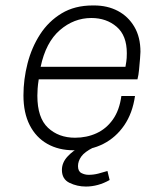

<svg xmlns="http://www.w3.org/2000/svg" viewBox="-20 -541 596 704"><path d="M250 10Q195 10 153.5 -13.5Q112 -37 89 -82Q66 -127 66 -191Q66 -250 81 -308.5Q96 -367 127 -415Q158 -463 206 -492Q254 -521 320 -521H325Q374 -521 412 -501Q450 -481 472.5 -443Q495 -405 495 -351Q495 -345 493.5 -326.5Q492 -308 490 -286.5Q488 -265 484 -250H122Q119 -231 118 -216.5Q117 -202 117 -190Q117 -109 156 -72.5Q195 -36 255 -36Q298 -36 334 -52.5Q370 -69 394 -103Q418 -137 425 -189H475Q466 -126 435.5 -81.5Q405 -37 359 -13.5Q313 10 255 10ZM129 -296H440Q444 -318 444.5 -328.5Q445 -339 445 -346Q445 -411 407.5 -443Q370 -475 315 -475Q251 -475 199.5 -430.5Q148 -386 129 -296ZM295 143Q263 143 235 129.5Q207 116 207 82Q207 55 228 32.5Q249 10 272 0H322Q290 16 278 33Q266 50 266 68Q266 87 278.5 93.5Q291 100 305 100Q323 100 340.5 95.5Q358 91 374 86L382 119Q361 131 339 137Q317 143 295 143Z"/></svg>

Font: Chivo Medium Thin
Style: Italic
Weight: 250
Italic angle: -8.05°
Version: Version 2.002